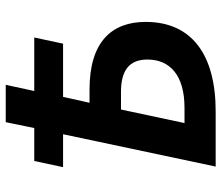

<svg xmlns="http://www.w3.org/2000/svg" viewBox="-70 -684 754 653"><g transform="rotate(-90 306.5 -357.0)"><path d="M67 0H255C447 0 559 -81 559 -238C559 -353 492 -429 329 -429H284L304 -519H485L506 -617H324L345 -714H218L198 -617H86L65 -519H177ZM267 -106H215L261 -322H321C394 -322 431 -294 431 -232C431 -156 378 -106 267 -106Z"/></g></svg>

Font: Noto Sans SemiBold
Style: Italic
Weight: 600
Italic angle: -12°
Designer: Monotype Design Team
Foundry: Monotype Imaging Inc.
Version: Version 2.013